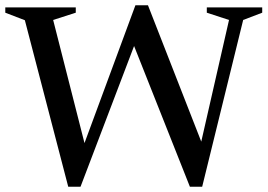

<svg xmlns="http://www.w3.org/2000/svg" viewBox="-26 -698 1012 726"><path d="M692 8 481 -524 278.5 8H232L68 -621.5L-6 -650V-670H260.5V-650L175 -622.5L293.5 -157L486 -678H533.5L735 -162.5L840 -622.5L756 -650V-670H965.5V-650L893.5 -622.5L738.5 8Z"/></svg>

Font: Newsreader Text Medium
Style: Regular
Weight: 500
Designer: Hugues Gentile
Foundry: Production Type
Version: Version 1.002